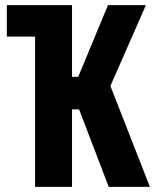

<svg xmlns="http://www.w3.org/2000/svg" viewBox="-20 -731 606 751"><path d="M405.3 0H566.4L397.9 -430.2L274.4 -342.3ZM190.4 -430.7V-303.2H371.6L550.8 -710.9H402.3L286.1 -430.7ZM117.2 0H261.7V-710.9H6.8V-587.9H117.2Z"/></svg>

Font: Roboto Flex
Style: wght 700 wdth 25 opsz 34 GRAD 0.00 slnt 0.00 XTRA 468 XOPQ 96 YOPQ 79 YTLC 514 YTUC 712 YTAS 750 YTDE -203.00 YTFI 738
Weight: 700
Width: 1
Designer: Berlow after Robertson
Foundry: Google
Version: Version 3.100